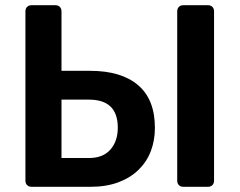

<svg xmlns="http://www.w3.org/2000/svg" viewBox="-20 -720 924 740"><path d="M102 0Q91 0 84.5 -6.5Q78 -13 78 -24V-676Q78 -687 84.5 -693.5Q91 -700 102 -700H193Q204 -700 210.5 -693.5Q217 -687 217 -676V-447H328Q447 -447 512 -392Q577 -337 577 -227Q577 -179 561.5 -138Q546 -97 514.5 -66Q483 -35 436.5 -17.5Q390 0 328 0ZM687 0Q676 0 669.5 -6.5Q663 -13 663 -24V-676Q663 -687 669.5 -693.5Q676 -700 687 -700H781Q792 -700 798.5 -693.5Q805 -687 805 -676V-24Q805 -13 798.5 -6.5Q792 0 781 0ZM217 -111H323Q377 -111 405.5 -143.5Q434 -176 434 -228Q434 -336 323 -336H217Z"/></svg>

Font: Fz Rubik Med
Style: Regular
Weight: 500
Designer: Hubert and Fischer
Foundry: Hubert and Fischer
Version: Vit hóa bi FontZin.com